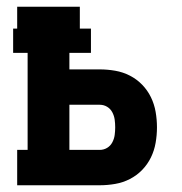

<svg xmlns="http://www.w3.org/2000/svg" viewBox="-20 -550 540 570"><path d="M31 0V-105H62V-393H19V-465H31V-530H217V-465H250V-393H186V-344H276Q299 -344 322 -340Q345 -336 365.5 -325.5Q386 -315 402 -298.5Q418 -282 428 -261.5Q438 -241 442 -218Q446 -195 446 -172Q446 -149 442 -126Q438 -103 428 -82.5Q418 -62 402 -45.5Q386 -29 365.5 -18.5Q345 -8 322 -4Q299 0 276 0ZM186 -105H276Q288 -105 298 -111Q308 -117 313.5 -127.5Q319 -138 320.5 -149.5Q322 -161 322 -172Q322 -183 320.5 -194.5Q319 -206 313.5 -216.5Q308 -227 298 -233Q288 -239 276 -239H186Z"/></svg>

Font: Iosevka Slab Extrabold
Style: Regular
Weight: 800
Monospace: yes
Designer: Belleve Invis
Foundry: Belleve Invis
Version: Version 11.1.1; ttfautohint (v1.8.3)